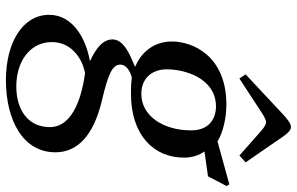

<svg xmlns="http://www.w3.org/2000/svg" viewBox="-197 -563 1002 648"><g transform="rotate(90 304.0 -239.0)"><path d="M231 -567 245 -546 360 -621C372 -629 385 -636 392 -636C401 -636 410 -629 420 -621L505 -546L528 -567L439 -696C430 -708 420 -720 409 -720C397 -720 384 -709 369 -696ZM30 96C30 185 123 242 250 242C385 242 494 185 494 75C494 0 437 -54 319 -82C235 -102 198 -116 198 -144C198 -163 218 -177 242 -183C262 -180 281 -180 296 -180C435 -180 512 -256 512 -359C512 -386 504 -411 491 -428L575 -440L608 -503L602 -512L457 -472C431 -489 382 -502 333 -502C169 -502 120 -389 120 -318C120 -244 174 -206 204 -195V-193C173 -180 113 -158 113 -118C113 -85 143 -62 184 -43V-41C116 -29 30 13 30 96ZM122 87C122 15 187 -19 228 -25C291 -16 409 10 409 94C409 170 347 207 272 207C185 207 122 159 122 87ZM214 -301C214 -364 245 -467 340 -467C370 -467 420 -452 420 -383C420 -290 372 -215 297 -215C244 -215 214 -251 214 -301Z"/></g></svg>

Font: Heuristica
Style: Italic
Weight: 400
Italic angle: -13°
Version: Version 1.0.1